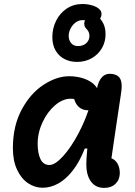

<svg xmlns="http://www.w3.org/2000/svg" viewBox="-20 -907 660 939"><path d="M43 -182.5Q43 -290.9 86.1 -371Q129.2 -451 193.4 -492.6Q257.6 -534.2 318.3 -534.2Q356 -534.2 389.5 -523Q423.1 -511.9 443.5 -490.6Q464 -469.2 464 -440.5Q464 -411.6 450.2 -389.7Q436.5 -367.8 408.7 -367.8Q389.4 -367.8 373.6 -377.8Q357.8 -387.8 348.8 -406.4Q339.8 -425 339.8 -449.6H402.1V-392.8Q399.2 -395.3 396 -397.4Q380.7 -409.2 363 -416.7Q345.3 -424.2 325.4 -424.2Q287.2 -424.2 249.5 -392.3Q211.9 -360.3 188.1 -309.2Q164.2 -258.1 164.2 -203.9Q164.2 -157.6 178 -128.8Q191.8 -100.1 221.6 -100.1Q249.3 -100.1 288.2 -142.7Q327 -185.2 364 -255Q401 -324.7 423.1 -401.1H468.2L437.2 -180.6H394.6Q369.6 -116.2 336.2 -73.4Q302.9 -30.5 265.4 -9.7Q227.8 11.2 188.2 11.2Q150.5 11.2 117.4 -10.9Q84.3 -32.9 63.7 -76.7Q43 -120.4 43 -182.5ZM402.2 -103Q402.2 -154.2 415.6 -244.6Q429 -335 451.8 -461.8Q452.8 -464.8 453.7 -471.4Q461 -511.9 479.8 -530.8Q498.7 -549.6 528.4 -545.4Q548.9 -542.5 560 -532.1Q571.2 -521.7 574 -501.7Q576.9 -481.8 571.9 -449.8Q555.4 -341.2 545.8 -275.5Q536.1 -209.9 520.2 -100.2L506.8 -135.5Q525.2 -135.5 538.5 -125.4Q551.9 -115.3 558.9 -98.2Q565.9 -81.2 565.9 -60.7Q565.9 -28.9 545.2 -8.5Q524.5 12 489.8 12Q447.5 12 424.8 -19.2Q402.2 -50.4 402.2 -103ZM236 -725.7Q236 -768.6 254.5 -805.7Q272.9 -842.8 306.4 -865.1Q339.8 -887.4 383.4 -887.4Q407.8 -887.4 431 -880.6Q454.2 -873.8 467.2 -860.9Q475.2 -853.1 476.3 -840.9Q477.3 -828.7 470.8 -818.5Q460.1 -801.2 448.8 -795.5Q437.4 -789.8 421.8 -797.1L416.9 -799.4Q407.8 -803.8 400 -806.2Q392.3 -808.6 383.6 -808.6Q364.8 -808.6 349.2 -796.7Q333.8 -784.8 324.8 -766.9Q315.9 -748.9 315.9 -731.8Q315.9 -710.6 327.9 -696.1Q339.9 -681.7 361 -681.7Q386.6 -681.7 401.9 -695.8Q417.2 -710 417.5 -731.2Q417.7 -742.8 413.2 -751.5Q408.8 -760.2 401.1 -767.7Q392.8 -776.1 392 -790Q391.2 -803.9 402.2 -815.2Q413.8 -827.2 430.3 -832.5Q446.8 -837.7 459.3 -826.5Q473.9 -814.3 485 -792.6Q496.2 -770.8 496.2 -739Q496.2 -702.3 478.4 -671.4Q460.6 -640.5 428.6 -622.3Q396.7 -604.2 356.3 -604.2Q323.5 -604.2 296.2 -617.9Q268.8 -631.6 252.4 -659Q236 -686.3 236 -725.7Z"/></svg>

Font: Monaspace Radon Var
Style: Regular
Weight: 400
Designer: Riley Cran and the Lettermatic Team
Version: Version 1.000 (Monaspace Radon Var)